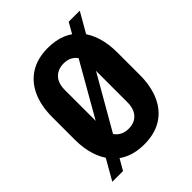

<svg xmlns="http://www.w3.org/2000/svg" viewBox="-170 -653 772 772"><g transform="rotate(-45 216.5 -266.5)"><path d="M216 8Q172 8 137.5 -6.5Q103 -21 80 -48.5Q57 -76 44.5 -115Q32 -154 32 -203V-330Q32 -396 53.5 -443Q75 -490 116 -515.5Q157 -541 216 -541Q261 -541 295.5 -526.5Q330 -512 353.5 -484.5Q377 -457 389 -418Q401 -379 401 -330V-203Q401 -138 379.5 -90.5Q358 -43 317 -17.5Q276 8 216 8ZM216 -81Q240 -81 256 -91Q272 -101 280 -118.5Q288 -136 288 -158V-374Q288 -397 280 -414.5Q272 -432 256 -442Q240 -452 217 -452Q194 -452 177.5 -442Q161 -432 153 -414.5Q145 -397 145 -374V-158Q145 -136 153 -118.5Q161 -101 177.5 -91Q194 -81 216 -81ZM19 23 350 -556H413L80 23Z"/></g></svg>

Font: Hubot Sans Condensed SemiBold
Style: Regular
Weight: 600
Width: 3
Designer: Deni Anggara
Foundry: GitHub, Inc., Subsidiary of Microsoft Corporation
Version: Version 2.000